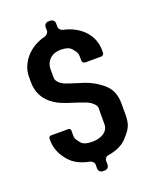

<svg xmlns="http://www.w3.org/2000/svg" viewBox="-148 -815 769 965"><g transform="rotate(-20 236.0 -332.5)"><path d="M265 46V24C265 14 274 3 285 2C329 -5 362 -20 384 -43C426 -88 436 -106 436 -166V-220C436 -265 422 -301 391 -327C361 -353 326 -372 287 -384C248 -396 220 -405 207 -410C193 -415 182 -422 175 -429C157 -447 160 -454 160 -476V-506C160 -541 187 -578 241 -578C268 -578 287 -572 298 -559C319 -535 320 -528 320 -506V-491C320 -483 327 -476 335 -476H421C429 -476 436 -483 436 -491V-506C436 -590 370 -651 286 -668C276 -670 265 -681 265 -691V-711C265 -723 255 -733 243 -733H231C219 -733 209 -723 209 -711V-690C209 -681 197 -669 188 -667C102 -647 45 -576 45 -506V-476C45 -386 107 -338 185 -314C224 -302 252 -292 268 -286C284 -280 296 -273 304 -265C325 -247 320 -236 320 -214V-147C319 -115 286 -89 234 -89C204 -89 185 -95 174 -108C151 -135 153 -139 153 -166V-178C153 -185 148 -190 141 -190H48C41 -190 36 -185 36 -178V-166C36 -127 51 -90 80 -56C105 -26 141 -8 188 1C198 3 209 14 209 23V46C209 58 219 68 231 68H243C255 68 265 58 265 46Z"/></g></svg>

Font: DIN Rundschrift
Style: Breit
Weight: 400
Width: 7
Version: Version 1.027